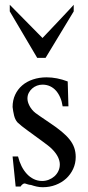

<svg xmlns="http://www.w3.org/2000/svg" viewBox="-20 -762 366 796"><path d="M285.6 -714.8 168.9 -522H134.3L20.5 -714.8V-742.2L156.2 -604.5Q161.6 -610.4 172.6 -621.8Q183.6 -633.3 197 -647.5Q210.4 -661.6 224.9 -677Q239.3 -692.4 252 -705.8Q264.6 -719.2 273.7 -729Q282.7 -738.8 285.6 -742.2ZM293.9 -111.3Q293.9 -84.5 283.2 -61.5Q272.5 -38.6 254.2 -21.7Q235.8 -4.9 210.9 4.6Q186 14.2 157.2 14.2Q144.5 14.2 132.3 11.5Q120.1 8.8 108.9 4.9Q100.6 4.4 92.5 1.5Q84.5 -1.5 81.5 -1.5Q78.6 -1.5 74 1.7Q69.3 4.9 65.4 11.2H44.9L32.2 -113.3H54.7Q60.1 -91.8 69.3 -73.2Q78.6 -54.7 91.3 -41Q104 -27.3 120.1 -19.5Q136.2 -11.7 154.8 -11.7Q168.9 -11.7 182.1 -16.8Q195.3 -22 205.6 -31Q215.8 -40 221.9 -52.7Q228 -65.4 228 -80.6Q228 -95.2 220 -111.6Q211.9 -127.9 194.8 -145Q189 -150.9 177.7 -159.7Q166.5 -168.5 152.6 -178.5Q138.7 -188.5 123.8 -199.5Q108.9 -210.4 95 -220.5Q81.1 -230.5 69.8 -239.5Q58.6 -248.5 52.2 -254.9Q42.5 -266.1 38.3 -283.4Q34.2 -300.8 32.2 -318.4Q32.2 -346.2 42.7 -368.9Q53.2 -391.6 71.8 -407.7Q90.3 -423.8 116.5 -432.6Q142.6 -441.4 173.3 -441.4Q215.8 -441.4 260.7 -424.3L263.7 -321.3H239.7Q236.8 -341.3 229.7 -357.7Q222.7 -374 212.2 -386Q201.7 -397.9 187.5 -404.5Q173.3 -411.1 156.2 -411.1Q144.5 -411.1 133.3 -407Q122.1 -402.8 113.3 -395Q104.5 -387.2 99.1 -376.7Q93.8 -366.2 93.8 -353.5Q93.8 -339.4 102.5 -322.8Q111.3 -306.2 127 -293.5Q131.8 -289.6 147.9 -278.8Q164.1 -268.1 188 -251.5Q215.8 -232.9 235.8 -216.3Q255.9 -199.7 268.8 -183.3Q281.7 -167 287.8 -149.4Q293.9 -131.8 293.9 -111.3Z"/></svg>

Font: HM XNiloofar
Style: Regular
Weight: 400
Designer: Hossein Movahhedian
Version: Version 2.8, 2015